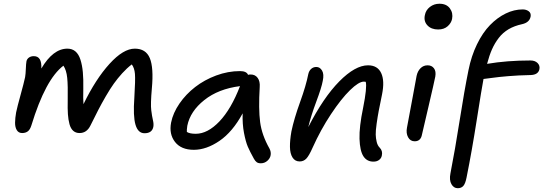

<svg xmlns="http://www.w3.org/2000/svg" viewBox="-20 -787 2895 1023"><path d="M98.1 -78.1Q79.1 -78.1 69.6 -93.5Q60.1 -108.9 60.3 -133.3Q60.5 -157.7 65.9 -188Q72.3 -218.8 89.6 -281.2Q106.9 -343.8 113.8 -376Q116.7 -393.1 117.7 -420.9Q118.7 -448.7 121.1 -460.9Q124 -473.1 134.5 -480.5Q145 -487.8 160.2 -487.8Q203.6 -487.8 200.2 -421.9Q262.7 -527.8 338.9 -527.8Q364.7 -527.8 382.1 -512.9Q399.4 -498 408.7 -468.8Q418 -439.5 421.4 -402.3Q424.8 -365.2 423.8 -314Q422.4 -257.3 424.8 -231.9Q489.7 -365.7 563.5 -446.8Q637.2 -527.8 698.2 -527.8Q757.3 -527.8 778.3 -477.1Q799.3 -426.3 789.1 -315.9Q781.7 -232.4 785.9 -199.7Q790 -167 794.9 -146.5Q799.8 -126 796.9 -110.8Q790 -77.1 750 -77.1Q715.3 -77.1 701.9 -122.6Q688.5 -168 695.8 -267.1Q701.7 -361.3 699 -393.3Q696.3 -425.3 682.1 -443.8Q655.8 -423.8 631.1 -396.5Q606.4 -369.1 586.7 -341.6Q566.9 -314 543.9 -274.4Q521 -234.9 503.9 -201.7Q486.8 -168.5 461.9 -118.2Q442.4 -78.1 403.8 -78.1Q383.8 -78.1 370.4 -89.8Q356.9 -101.6 350.3 -125.2Q343.8 -148.9 341.8 -178.7Q339.8 -208.5 340.8 -251Q342.3 -331.5 338.1 -372.3Q334 -413.1 317.9 -437Q222.2 -364.7 147 -118.2Q140.1 -96.2 128.2 -87.2Q116.2 -78.1 98.1 -78.1Z M1012.7 11.2Q945.3 11.2 912.6 -30.5Q879.9 -72.3 891.6 -133.8Q901.9 -185.5 936.3 -235.4Q970.7 -285.2 1019.8 -323.2Q1068.8 -361.3 1131.8 -384.8Q1194.8 -408.2 1258.8 -408.2Q1293.5 -408.2 1301.8 -388.2Q1305.7 -390.1 1315.9 -390.1Q1339.8 -390.1 1353 -371.8Q1366.2 -353.5 1363.8 -323.2Q1356.9 -205.6 1366 -136.5Q1375 -67.4 1416 4.9Q1424.8 22 1422.1 39.3Q1419.4 56.6 1404.5 69.8Q1389.6 83 1369.6 83Q1355.5 83 1347.7 77.1Q1339.8 71.3 1333 59.1Q1311.5 20.5 1300.3 -5.6Q1289.1 -31.7 1280 -78.9Q1271 -126 1272.9 -183.1Q1219.2 -84 1149.4 -36.4Q1079.6 11.2 1012.7 11.2ZM978 -117.2Q974.6 -93.8 975.6 -84Q990.7 -74.2 1022.9 -74.2Q1086.4 -74.2 1149.2 -140.1Q1211.9 -206.1 1258.8 -328.1Q1143.6 -313.5 1068.6 -253.9Q993.7 -194.3 978 -117.2Z M1969.7 74.2Q1934.6 74.2 1916 45.2Q1897.5 16.1 1895.5 -47.4Q1893.6 -110.8 1914.6 -211.9Q1936.5 -321.3 1928.7 -351.1Q1927.2 -351.1 1923.8 -351.6Q1920.4 -352.1 1918.5 -352.1Q1891.6 -352.1 1845 -306.6Q1798.3 -261.2 1743.4 -178.5Q1688.5 -95.7 1645.5 0Q1626.5 43 1612.1 58.1Q1597.7 73.2 1576.7 73.2Q1551.8 73.2 1538.6 52.2Q1525.4 31.2 1524.9 -4.2Q1524.4 -39.6 1532.7 -86.9Q1546.9 -154.8 1578.9 -243.2Q1610.8 -331.5 1622.6 -392.1Q1626.5 -409.7 1637.9 -419.9Q1649.4 -430.2 1665.5 -430.2Q1684.6 -430.2 1696 -410.9Q1707.5 -391.6 1699.7 -356Q1693.4 -320.3 1665 -244.9Q1636.7 -169.4 1622.6 -109.9Q1703.1 -267.6 1787.8 -353.3Q1872.6 -439 1940.9 -439Q1991.7 -439 2011 -397.7Q2030.3 -356.4 2015.6 -284.2Q2003.9 -227.1 1998 -196.8Q1992.2 -166.5 1986.8 -128.4Q1981.4 -90.3 1981.9 -70.1Q1982.4 -49.8 1987.1 -30.8Q1991.7 -11.7 2002.4 -1Q2020 16.6 2014.6 41Q2012.2 55.7 2000.2 64.9Q1988.3 74.2 1969.7 74.2Z M2314.5 -629.9Q2277.8 -629.9 2257.3 -651.9Q2236.8 -673.8 2243.7 -706.1Q2248.5 -732.9 2270.5 -750Q2292.5 -767.1 2321.3 -767.1Q2358.9 -767.1 2377 -742.4Q2395 -717.8 2388.7 -686Q2384.3 -664.1 2365 -647Q2345.7 -629.9 2314.5 -629.9ZM2189.5 -34.2Q2166 -34.2 2154.3 -55.9Q2142.6 -77.6 2148.4 -106.9Q2165 -192.4 2179.4 -272.9Q2193.8 -353.5 2199.7 -382.8Q2205.1 -408.2 2220.7 -423.6Q2236.3 -439 2258.3 -439Q2280.3 -439 2292.2 -423.1Q2304.2 -407.2 2299.3 -378.9Q2293 -347.2 2263.2 -219.7Q2233.4 -92.3 2228.5 -70.8Q2222.2 -34.2 2189.5 -34.2Z M2418.9 215.8Q2397.5 215.8 2385.3 194.3Q2373 172.9 2379.9 137.2Q2404.3 12.7 2429.2 -146Q2454.1 -304.7 2476.1 -413.1Q2491.2 -488.8 2521.5 -551Q2551.8 -613.3 2590.8 -653.3Q2629.9 -693.4 2674.6 -715.1Q2719.2 -736.8 2765.1 -736.8Q2784.2 -736.8 2797.4 -726.8Q2810.5 -716.8 2807.1 -698.2Q2800.8 -667 2761.7 -658.2Q2720.7 -649.4 2689.9 -631.3Q2659.2 -613.3 2637.5 -585Q2615.7 -556.6 2601.3 -523.9Q2586.9 -491.2 2575.2 -446.8Q2681.2 -464.8 2806.2 -464.8Q2830.6 -464.8 2844.2 -451.2Q2857.9 -437.5 2854 -418Q2847.7 -388.7 2808.1 -387.2Q2740.2 -385.7 2688.2 -381.3Q2636.2 -377 2602.1 -372.1Q2567.9 -367.2 2556.2 -366.2Q2546.9 -318.4 2520.5 -149.9Q2494.1 18.6 2465.8 159.2Q2459.5 191.4 2448.7 203.6Q2438 215.8 2418.9 215.8Z"/></svg>

Font: Shantell Sans Irregular Bouncy
Style: Italic
Weight: 400
Italic angle: -11.31°
Designer: Stephen Nixon, Anya Danilova, Shantell Martin
Foundry: Arrow Type
Version: Version 1.006;[9816181b4]